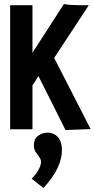

<svg xmlns="http://www.w3.org/2000/svg" viewBox="-20 -649 478 964"><path d="M309 4 173 -267 143 -220V0H31V-623H143V-384L301 -629Q317 -625 341 -624Q365 -623 377 -623H426L252 -358L435 -1ZM198 295 139 248Q162 225 174 202.5Q186 180 186 164Q186 151 177 139.5Q168 128 159 114Q150 100 150 79Q150 49 171 33Q192 17 218 17Q252 17 271.5 40.5Q291 64 291 104Q291 195 198 295Z"/></svg>

Font: Inconsolata SemiCondensed ExtraBold
Style: Regular
Weight: 800
Width: 4
Monospace: yes
Designer: Raph Levien, Cyreal, Brenton Simpson
Foundry: Raph Levien, Cyreal, Google
Version: Version 3.100; ttfautohint (v1.8.4.7-5d5b)